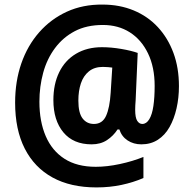

<svg xmlns="http://www.w3.org/2000/svg" viewBox="-20 -736 846 838"><path d="M761 -360Q761 -309 750.5 -263Q740 -217 720 -181.5Q700 -146 669 -126Q638 -106 597 -106Q563 -106 537 -123Q511 -140 501 -171H493Q475 -143 447 -124.5Q419 -106 380 -106Q300 -106 256.5 -158.5Q213 -211 213 -299Q213 -369 238.5 -421Q264 -473 312 -501.5Q360 -530 425 -530Q465 -530 509 -522.5Q553 -515 581 -505L572 -298Q571 -289 570.5 -275.5Q570 -262 570 -257Q570 -222 579 -208.5Q588 -195 601 -195Q619 -195 631.5 -215.5Q644 -236 649.5 -273.5Q655 -311 655 -361Q655 -443 626 -503Q597 -563 546.5 -595Q496 -627 429 -627Q358 -627 306.5 -600Q255 -573 220 -526Q185 -479 168.5 -418.5Q152 -358 152 -292Q152 -206 179.5 -142Q207 -78 261.5 -43Q316 -8 398 -8Q447 -8 503 -20Q559 -32 606 -51V41Q562 60 510.5 71Q459 82 401 82Q288 82 209 38.5Q130 -5 88 -87.5Q46 -170 46 -288Q46 -381 73 -459Q100 -537 151 -595Q202 -653 272 -685Q342 -717 428 -716Q502 -716 563.5 -690.5Q625 -665 669 -617.5Q713 -570 737 -505Q761 -440 761 -360ZM322 -297Q322 -243 340.5 -219Q359 -195 390 -195Q427 -195 443 -230.5Q459 -266 463 -331L470 -441Q461 -442 451.5 -443Q442 -444 429 -444Q392 -444 368 -424.5Q344 -405 333 -372Q322 -339 322 -297Z"/></svg>

Font: Noto Sans Bengali SemiCondensed
Style: Bold
Weight: 700
Width: 4
Designer: Jelle Bosma - Monotype Design Team
Foundry: Monotype Imaging Inc.
Version: Version 2.003